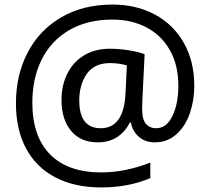

<svg xmlns="http://www.w3.org/2000/svg" viewBox="-20 -734 923 843"><path d="M660 -109Q617 -109 589 -134Q561 -159 555 -196H550Q531 -157 495.5 -133Q460 -109 409 -109Q334 -109 292 -159.5Q250 -210 250 -295Q250 -360 276 -411.5Q302 -463 350 -491.5Q398 -520 462 -520Q504 -520 546.5 -513Q589 -506 615 -496L605 -293L604 -257Q604 -209 621 -190Q638 -171 666 -171Q711 -171 737 -224.5Q763 -278 763 -358Q763 -448 726 -513.5Q689 -579 623.5 -613.5Q558 -648 474 -648Q363 -648 283.5 -601.5Q204 -555 163 -472.5Q122 -390 122 -283Q122 -135 200 -56Q278 23 425 23Q529 23 640 -20V48Q543 89 425 89Q308 89 223.5 45Q139 1 94.5 -82Q50 -165 50 -280Q50 -405 101.5 -503.5Q153 -602 249 -658Q345 -714 474 -714Q578 -714 659.5 -670.5Q741 -627 787 -546Q833 -465 833 -357Q833 -293 813.5 -236.5Q794 -180 754.5 -144.5Q715 -109 660 -109ZM422 -171Q523 -171 531 -322L537 -447Q501 -457 463 -457Q394 -457 361 -409.5Q328 -362 328 -293Q328 -171 422 -171Z"/></svg>

Font: Noto Sans Adlam Unjoined New
Style: Regular
Weight: 400
Designer: Mark Jamra, Neil Patel
Foundry: JamraPatel LLC
Version: Version 3.000